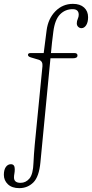

<svg xmlns="http://www.w3.org/2000/svg" viewBox="-97 -735 476 995"><path d="M168 -469 167 -460H289Q304.5 -460 304.5 -447.5Q304.5 -433 281 -433H164.5L112.5 106Q105.5 181 75.8 210.5Q46 240 3 240Q-35 240 -56 220Q-77 200 -77 171Q-77 145 -66.8 130.5Q-56.5 116 -40.5 116Q-20.5 116 -20.5 141.5Q-20.5 155 -22.5 165Q-24.5 175 -24.5 184.5Q-24.5 212.5 9.5 212.5Q37 212.5 55.8 190Q74.5 167.5 76.5 109Q77.5 89 79 65Q80.5 41 83 15.5L123 -392Q125.5 -418.5 103.5 -425.5L63 -437.5Q48 -442 48 -450.5Q48 -460 61.5 -460H129.5L144.5 -577.5Q152.5 -638.5 190.2 -676.8Q228 -715 281 -715Q318 -715 338.8 -696Q359.5 -677 359.5 -646Q359.5 -619.5 349.5 -604.2Q339.5 -589 325 -589Q315.5 -589 308.2 -596Q301 -603 301 -614Q301 -626 306 -637Q311 -648 311 -658.5Q311 -687.5 279.5 -687.5Q241 -687.5 214.2 -660.5Q187.5 -633.5 179.5 -571.5Q174.5 -535 172.5 -514.5Q170.5 -494 168 -469Z"/></svg>

Font: Fraunces 9pt S100 Thin
Style: Regular
Weight: 100
Version: Version 1.000; ttfautohint (v1.8.3)